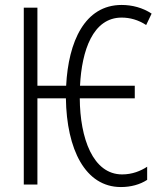

<svg xmlns="http://www.w3.org/2000/svg" viewBox="-20 -745 656 775"><path d="M468 10C508 10 545 0 574 -19V-72C548 -55 514 -41 473 -41C355 -41 303 -187 302 -348H524V-399H303C310 -541 355 -674 471 -674C504 -674 538 -665 570 -644L592 -690C556 -714 513 -725 471 -725C322 -725 256 -577 247 -399H131V-714H76V0H131V-348H246C249 -142 324 10 468 10Z"/></svg>

Font: Noto Sans UI Condensed Light
Style: Regular
Weight: 300
Width: 3
Designer: Monotype Design Team
Foundry: Monotype Imaging Inc.
Version: Version 1.901